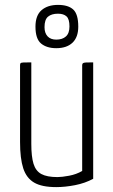

<svg xmlns="http://www.w3.org/2000/svg" viewBox="-20 -755 464 785"><path d="M210 10Q151 10 119.5 -8.5Q88 -27 75 -67Q62 -107 62 -174V-488Q62 -494 64 -496.5Q66 -499 75.5 -499.5Q85 -500 108 -500V-167Q108 -115 117 -85.5Q126 -56 149 -43.5Q172 -31 215 -31Q233 -31 262.5 -36.5Q292 -42 316 -56V-488Q316 -494 319 -496.5Q322 -499 331.5 -499.5Q341 -500 361 -500V-24Q328 -6 287 2Q246 10 210 10ZM210 -558Q171 -558 148 -577Q125 -596 125 -646Q125 -692 150 -713.5Q175 -735 217 -735Q259 -735 279.5 -716Q300 -697 300 -646Q300 -603 276.5 -580.5Q253 -558 210 -558ZM210 -593Q235 -593 249.5 -606Q264 -619 264 -647Q264 -677 252 -688Q240 -699 217 -699Q191 -699 176.5 -687Q162 -675 162 -644Q162 -620 174.5 -606.5Q187 -593 210 -593Z"/></svg>

Font: Yanone Kaffeesatz Light
Style: Regular
Weight: 300
Designer: Yanone (Cyrillic: Daniel Pouzeot, Huerta Tipografica, and Cyreal)
Foundry: Yanone
Version: Version 2.003